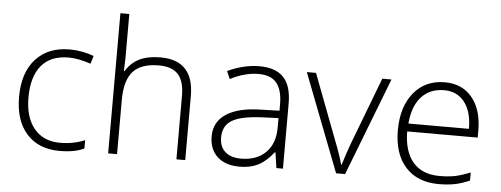

<svg xmlns="http://www.w3.org/2000/svg" viewBox="-50 -894 2704 1037"><g transform="rotate(5 1301.5 -375.0)"><path d="M300.8 9.8Q187 9.8 122.6 -62Q58.1 -133.8 58.1 -262.2Q58.1 -394 125 -467.5Q191.9 -541 308.1 -541Q377 -541 439.9 -517.1L426.8 -474.1Q357.9 -497.1 307.1 -497.1Q209.5 -497.1 159.2 -436.8Q108.9 -376.5 108.9 -263.2Q108.9 -155.8 159.2 -95Q209.5 -34.2 299.8 -34.2Q372.1 -34.2 434.1 -60.1V-15.1Q383.3 9.8 300.8 9.8Z M934.1 0V-344.2Q934.1 -424.3 900.4 -460.7Q866.7 -497.1 795.9 -497.1Q700.7 -497.1 656.5 -449Q612.3 -400.9 612.3 -293V0H564V-759.8H612.3V-518.1L609.9 -450.2H613.3Q643.1 -498 688.5 -519.5Q733.9 -541 801.3 -541Q981.9 -541 981.9 -347.2V0Z M1476.1 0 1463.9 -84H1460Q1419.9 -32.7 1377.7 -11.5Q1335.4 9.8 1277.8 9.8Q1199.7 9.8 1156.2 -30.3Q1112.8 -70.3 1112.8 -141.1Q1112.8 -218.8 1177.5 -261.7Q1242.2 -304.7 1364.7 -307.1L1465.8 -310.1V-345.2Q1465.8 -420.9 1435.1 -459.5Q1404.3 -498 1335.9 -498Q1262.2 -498 1183.1 -457L1165 -499Q1252.4 -540 1337.9 -540Q1425.3 -540 1468.5 -494.6Q1511.7 -449.2 1511.7 -353V0ZM1280.8 -34.2Q1365.7 -34.2 1414.8 -82.8Q1463.9 -131.3 1463.9 -217.8V-270L1371.1 -266.1Q1259.3 -260.7 1211.7 -231.2Q1164.1 -201.7 1164.1 -139.2Q1164.1 -89.4 1194.6 -61.8Q1225.1 -34.2 1280.8 -34.2Z M1799.8 0 1594.7 -530.8H1644.5L1781.7 -169.9Q1809.1 -100.6 1822.8 -48.8H1825.7Q1845.7 -115.2 1866.7 -170.9L2003.9 -530.8H2053.7L1848.6 0Z M2356.9 9.8Q2241.2 9.8 2176.5 -61.5Q2111.8 -132.8 2111.8 -261.2Q2111.8 -388.2 2174.3 -464.6Q2236.8 -541 2342.8 -541Q2436.5 -541 2490.7 -475.6Q2544.9 -410.2 2544.9 -297.9V-258.8H2162.6Q2163.6 -149.4 2213.6 -91.8Q2263.7 -34.2 2356.9 -34.2Q2402.3 -34.2 2436.8 -40.5Q2471.2 -46.9 2523.9 -67.9V-23.9Q2479 -4.4 2440.9 2.7Q2402.8 9.8 2356.9 9.8ZM2342.8 -498Q2266.1 -498 2219.7 -447.5Q2173.3 -397 2165.5 -301.8H2493.7Q2493.7 -394 2453.6 -446Q2413.6 -498 2342.8 -498Z"/></g></svg>

Font: JBL Sans
Style: Light
Weight: 300
Version: Version 1.10